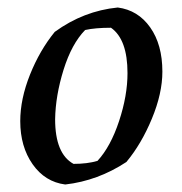

<svg xmlns="http://www.w3.org/2000/svg" viewBox="-20 -485 485 512"><path d="M154 7Q100 0 67 -47Q34 -94 34 -162Q34 -221 60 -286Q86 -351 126 -400Q203 -456 294 -465Q348 -458 380.5 -412Q413 -366 413 -294Q413 -236 385 -168.5Q357 -101 317 -53Q241 -3 154 7ZM176 -48Q213 -48 240 -56Q275 -94 297.5 -162Q320 -230 320 -290Q320 -380 276 -411Q234 -411 207 -405Q171 -368 149.5 -299Q128 -230 127 -167Q127 -75 176 -48Z"/></svg>

Font: Albura Medium
Style: Italic
Weight: 462
Italic angle: -7°
Designer: Mercedes Jáuregui
Foundry: Omnibus-Type Team
Version: Version 1.000